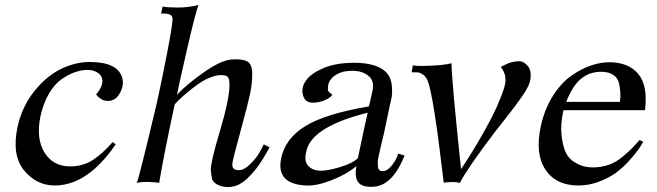

<svg xmlns="http://www.w3.org/2000/svg" viewBox="-20 -729 2619 765"><path d="M467 -419Q475 -391 458.5 -359.5Q442 -328 412 -327Q404 -327 396.5 -328.5Q389 -330 383.5 -334Q378 -338 374.5 -340.5Q371 -343 367 -348L363 -352Q389 -384 388 -407Q387 -429 366.5 -441Q346 -453 316 -450Q297 -448 276 -440.5Q255 -433 227 -414.5Q199 -396 176 -357.5Q153 -319 141 -265Q123 -176 157.5 -121Q192 -66 259 -66Q310 -66 349 -91Q388 -116 429 -163L441 -154Q329 10 198 10Q125 10 75.5 -50.5Q26 -111 50 -224Q68 -305 117 -366Q166 -427 224.5 -455Q283 -483 341 -482Q449 -481 467 -419Z M1054 -142Q1041 -118 1028.5 -97.5Q1016 -77 1005 -62.5Q994 -48 983 -36Q972 -24 963.5 -16Q955 -8 945.5 -2Q936 4 930.5 7Q925 10 917 12Q909 14 906 14.5Q903 15 897 16H890Q872 17 852.5 9.5Q833 2 825 -15Q821 -37 820 -50Q819 -63 826.5 -96Q834 -129 840 -150.5Q846 -172 857 -209.5Q868 -247 874 -270Q911 -417 881 -427Q859 -434 829.5 -424.5Q800 -415 774 -397Q748 -379 725.5 -360Q703 -341 689 -327L676 -313Q634 -118 614 0Q604 -3 573.5 -4Q543 -5 525 0Q535 -24 604 -315Q623 -399 646.5 -521Q670 -643 667 -657Q666 -677 622 -675L628 -703Q646 -699 688 -699Q730 -699 771 -709Q759 -680 724.5 -529.5Q690 -379 685 -351Q718 -388 788 -438Q858 -488 902 -492Q944 -495 964.5 -484.5Q985 -474 985 -434.5Q985 -395 976 -353.5Q967 -312 942 -220Q907 -92 906 -79Q903 -54 923 -52Q927 -51 931 -51Q953 -51 977 -75Q1001 -99 1012.5 -119Q1024 -139 1031 -154Z M1592 -109Q1544 10 1469 15Q1424 18 1408 -2Q1392 -22 1400 -67Q1359 -33 1298.5 -10Q1238 13 1198 10Q1080 4 1100 -97Q1116 -177 1196.5 -226.5Q1277 -276 1450 -305L1464 -366Q1473 -406 1448.5 -426.5Q1424 -447 1383 -447Q1346 -447 1321 -432.5Q1296 -418 1288 -393Q1286 -375 1286.5 -370Q1287 -365 1295 -359Q1303 -353 1304 -351Q1295 -338 1271 -328.5Q1247 -319 1223 -320Q1193 -322 1186.5 -352.5Q1180 -383 1200 -409Q1219 -436 1267 -457Q1315 -478 1388 -479Q1489 -479 1524 -435Q1539 -416 1541.5 -385.5Q1544 -355 1539 -334L1534 -313L1509 -194Q1506 -182 1501.5 -163.5Q1497 -145 1494.5 -133Q1492 -121 1488.5 -106Q1485 -91 1485 -82Q1485 -73 1486 -64Q1487 -55 1492 -51Q1497 -47 1505 -47Q1521 -47 1536.5 -64.5Q1552 -82 1560 -100L1567 -117ZM1445 -280Q1229 -226 1202 -133V-131Q1190 -92 1205.5 -71.5Q1221 -51 1253 -49Q1280 -47 1332.5 -62.5Q1385 -78 1406 -99Q1430 -215 1445 -280Z M2094 -419Q2093 -404 2085 -386.5Q2077 -369 2060.5 -345.5Q2044 -322 2031 -304.5Q2018 -287 1991.5 -253.5Q1965 -220 1951 -202Q1844 -61 1812 0Q1801 -4 1779 -3.5Q1757 -3 1748 -1Q1707 -352 1684 -407Q1677 -424 1665 -432Q1653 -440 1645.5 -440.5Q1638 -441 1620 -441L1625 -469Q1632 -465 1690.5 -467Q1749 -469 1779 -477Q1779 -415 1817 -55Q1863 -123 1915 -216Q1967 -309 1989 -380Q1994 -395 1994 -409.5Q1994 -424 1991 -433Q1988 -442 1984 -449Q1980 -456 1978 -459L1975 -462L1978 -464Q1982 -466 1987.5 -468.5Q1993 -471 2000 -474.5Q2007 -478 2016.5 -480.5Q2026 -483 2035 -484Q2042 -486 2055 -484.5Q2068 -483 2082.5 -466.5Q2097 -450 2094 -419Z M2550 -290H2225Q2213 -234 2217 -194.5Q2221 -155 2231 -129Q2241 -103 2261 -88.5Q2281 -74 2300.5 -68Q2320 -62 2343 -62Q2376 -62 2405.5 -72.5Q2435 -83 2459.5 -103.5Q2484 -124 2497 -137Q2510 -150 2528 -171L2543 -164Q2535 -150 2523.5 -133.5Q2512 -117 2487.5 -89.5Q2463 -62 2435.5 -41.5Q2408 -21 2367.5 -5.5Q2327 10 2284 10Q2195 10 2153 -53.5Q2111 -117 2135 -227Q2150 -295 2183 -347Q2216 -399 2256 -427Q2296 -455 2334.5 -468Q2373 -481 2407 -481Q2484 -481 2523 -434.5Q2562 -388 2550 -290ZM2450 -323Q2453 -342 2451.5 -363Q2450 -384 2445 -402Q2440 -420 2422 -431.5Q2404 -443 2375 -443Q2330 -443 2296 -416Q2262 -389 2236 -323Z"/></svg>

Font: GFS Artemisia
Style: Italic
Weight: 400
Italic angle: -12°
Designer: Takis Katsoulidis and George D. Matthiopoulos
Foundry: George Matthiopoulos and Takis Katsoulidis
Version: Version 1.0